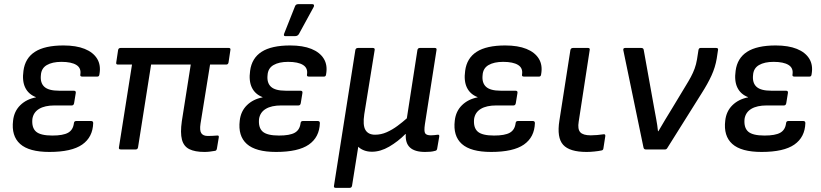

<svg xmlns="http://www.w3.org/2000/svg" viewBox="-20 -720 3955 925"><path d="M218 12Q120 12 77 -26.5Q34 -65 43 -139Q48 -184 77.5 -213Q107 -242 153 -251V-252Q117 -266 101.5 -298Q86 -330 93 -379Q101 -440 148.5 -470.5Q196 -501 286 -501Q347 -501 388 -484.5Q429 -468 448 -437Q467 -406 459 -362Q458 -351 449 -351H376Q365 -351 367 -361Q372 -392 348 -407Q324 -422 276 -422Q232 -422 205.5 -406.5Q179 -391 177 -358Q173 -321 193.5 -302Q214 -283 264 -283H335Q347 -283 345 -272L337 -223Q335 -212 326 -212H243Q196 -212 168.5 -195.5Q141 -179 136 -147Q132 -105 153.5 -86Q175 -67 232 -67Q284 -67 308 -80.5Q332 -94 336 -126Q337 -137 347 -137H419Q429 -137 429 -127Q427 -59 376 -23.5Q325 12 218 12Z M965 12Q919 12 892 -1.5Q865 -15 856.5 -47.5Q848 -80 856 -136L899 -409H708L645 -10Q643 0 634 0H562Q551 0 553 -10L616 -409H548Q538 -409 540 -419L549 -479Q551 -489 561 -489H1082Q1092 -489 1090 -479L1081 -419Q1079 -409 1070 -409H992L946 -124Q941 -91 950 -78Q959 -65 981 -65Q991 -65 1003 -65.5Q1015 -66 1025 -67Q1036 -69 1034 -58L1025 -4Q1023 7 1014 7Q1003 9 990.5 10.5Q978 12 965 12Z M1310 12Q1212 12 1169 -26.5Q1126 -65 1135 -139Q1140 -184 1169.5 -213Q1199 -242 1245 -251V-252Q1209 -266 1193.5 -298Q1178 -330 1185 -379Q1193 -440 1240.5 -470.5Q1288 -501 1378 -501Q1439 -501 1480 -484.5Q1521 -468 1540 -437Q1559 -406 1551 -362Q1550 -351 1541 -351H1468Q1457 -351 1459 -361Q1464 -392 1440 -407Q1416 -422 1368 -422Q1324 -422 1297.5 -406.5Q1271 -391 1269 -358Q1265 -321 1285.5 -302Q1306 -283 1356 -283H1427Q1439 -283 1437 -272L1429 -223Q1427 -212 1418 -212H1335Q1288 -212 1260.5 -195.5Q1233 -179 1228 -147Q1224 -105 1245.5 -86Q1267 -67 1324 -67Q1376 -67 1400 -80.5Q1424 -94 1428 -126Q1429 -137 1439 -137H1511Q1521 -137 1521 -127Q1519 -59 1468 -23.5Q1417 12 1310 12ZM1354 -546Q1349 -546 1348 -549.5Q1347 -553 1349 -558L1401 -689Q1403 -695 1407 -697.5Q1411 -700 1417 -700H1485Q1491 -700 1492.5 -695.5Q1494 -691 1491 -686L1420 -556Q1414 -546 1402 -546Z M1597 185Q1587 185 1589 175L1692 -479Q1694 -489 1705 -489H1776Q1787 -489 1785 -479L1735 -170Q1727 -117 1740.5 -94Q1754 -71 1787 -71Q1816 -71 1843 -83Q1870 -95 1895 -113.5Q1920 -132 1940 -150L1991 -479Q1993 -489 2003 -489H2075Q2085 -489 2083 -479L2027 -121Q2022 -87 2028.5 -77.5Q2035 -68 2056 -68Q2063 -68 2072.5 -69Q2082 -70 2089 -71Q2098 -72 2096 -61L2086 -3Q2085 1 2083 3.5Q2081 6 2075 7Q2065 10 2053 11Q2041 12 2028 12Q1978 12 1955 -9.5Q1932 -31 1935 -74H1933Q1897 -38 1855 -13.5Q1813 11 1772 11Q1751 11 1734 4.5Q1717 -2 1706 -13L1676 175Q1674 185 1665 185Z M2346 12Q2248 12 2205 -26.5Q2162 -65 2171 -139Q2176 -184 2205.5 -213Q2235 -242 2281 -251V-252Q2245 -266 2229.5 -298Q2214 -330 2221 -379Q2229 -440 2276.5 -470.5Q2324 -501 2414 -501Q2475 -501 2516 -484.5Q2557 -468 2576 -437Q2595 -406 2587 -362Q2586 -351 2577 -351H2504Q2493 -351 2495 -361Q2500 -392 2476 -407Q2452 -422 2404 -422Q2360 -422 2333.5 -406.5Q2307 -391 2305 -358Q2301 -321 2321.5 -302Q2342 -283 2392 -283H2463Q2475 -283 2473 -272L2465 -223Q2463 -212 2454 -212H2371Q2324 -212 2296.5 -195.5Q2269 -179 2264 -147Q2260 -105 2281.5 -86Q2303 -67 2360 -67Q2412 -67 2436 -80.5Q2460 -94 2464 -126Q2465 -137 2475 -137H2547Q2557 -137 2557 -127Q2555 -59 2504 -23.5Q2453 12 2346 12Z M2806 12Q2724 12 2693 -22.5Q2662 -57 2675 -139L2728 -479Q2730 -489 2741 -489H2813Q2823 -489 2821 -479L2768 -134Q2762 -98 2775.5 -83Q2789 -68 2826 -68Q2841 -68 2857.5 -69.5Q2874 -71 2887 -73Q2898 -75 2896 -63L2887 -5Q2886 4 2877 5Q2863 8 2843 10Q2823 12 2806 12Z M3091 0Q3082 0 3080 -10L2983 -478Q2981 -489 2992 -489H3069Q3079 -489 3081 -481L3131 -203Q3136 -175 3141.5 -146Q3147 -117 3150 -88H3152Q3168 -115 3184.5 -143Q3201 -171 3218 -198L3285 -309Q3298 -330 3308.5 -349.5Q3319 -369 3326.5 -389.5Q3334 -410 3338 -434L3345 -479Q3347 -489 3355 -489H3430Q3442 -489 3439 -478L3433 -438Q3426 -396 3408 -356.5Q3390 -317 3360 -270L3195 -7Q3191 0 3184 0Z M3649 12Q3551 12 3508 -26.5Q3465 -65 3474 -139Q3479 -184 3508.5 -213Q3538 -242 3584 -251V-252Q3548 -266 3532.5 -298Q3517 -330 3524 -379Q3532 -440 3579.5 -470.5Q3627 -501 3717 -501Q3778 -501 3819 -484.5Q3860 -468 3879 -437Q3898 -406 3890 -362Q3889 -351 3880 -351H3807Q3796 -351 3798 -361Q3803 -392 3779 -407Q3755 -422 3707 -422Q3663 -422 3636.5 -406.5Q3610 -391 3608 -358Q3604 -321 3624.5 -302Q3645 -283 3695 -283H3766Q3778 -283 3776 -272L3768 -223Q3766 -212 3757 -212H3674Q3627 -212 3599.5 -195.5Q3572 -179 3567 -147Q3563 -105 3584.5 -86Q3606 -67 3663 -67Q3715 -67 3739 -80.5Q3763 -94 3767 -126Q3768 -137 3778 -137H3850Q3860 -137 3860 -127Q3858 -59 3807 -23.5Q3756 12 3649 12Z"/></svg>

Font: Sofia Sans Medium
Style: Italic
Weight: 500
Italic angle: -9°
Version: Version 4.101